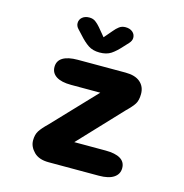

<svg xmlns="http://www.w3.org/2000/svg" viewBox="-101 -765 821 858"><g transform="rotate(15 309.5 -336.0)"><path d="M107 -76.5Q107 -103.5 118.2 -121Q129.5 -138.5 154.5 -162.5L342 -360H206.5Q162 -360 138.2 -375.2Q114.5 -390.5 114.5 -418.5Q114.5 -447 138.2 -461.5Q162 -476 206.5 -476H428Q472.5 -476 496 -455.8Q519.5 -435.5 519.5 -401.5Q519.5 -372 508.8 -355Q498 -338 472.5 -313.5L287 -116.5H432Q477 -116.5 500.5 -102.2Q524 -88 524 -59.5Q524 -31.5 500.5 -15.8Q477 0 432 0H199Q154 0 130.5 -24Q107 -48 107 -76.5ZM409 -608 389.5 -587Q365.5 -560 344.8 -546.2Q324 -532.5 292 -532.5Q260.5 -532.5 239.5 -546.5Q218.5 -560.5 195 -587L175.5 -608Q163.5 -620 163.5 -634.5Q163.5 -651 176 -661.5Q188.5 -672 208.5 -672Q225.5 -672 237.2 -663.2Q249 -654.5 260 -641.5L292 -603L324.5 -641Q335 -654 347 -663Q359 -672 376 -672Q396 -672 408.5 -661.5Q421 -651 421 -634.5Q421 -621 409 -608Z"/></g></svg>

Font: Sono Monospace
Style: Bold
Weight: 700
Designer: Tyler Finck
Foundry: Tyler Finck
Version: Version 2.112